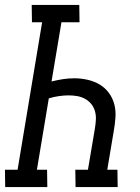

<svg xmlns="http://www.w3.org/2000/svg" viewBox="-47 -755 567 775"><path d="M-26 0 -27 -70H24L123 -665H82L81 -735H273L274 -665H201L161 -426Q184 -432 207 -435.5Q230 -439 253 -439Q280 -439 306.5 -433Q333 -427 355 -414Q377 -401 392.5 -380Q408 -359 414.5 -333.5Q421 -308 419 -280.5Q417 -253 412 -225L386 -70H427L428 0H258L257 -70H308L336 -236Q339 -254 340 -271.5Q341 -289 336.5 -305.5Q332 -322 321.5 -335Q311 -348 296.5 -356Q282 -364 265 -367Q248 -370 230 -370Q211 -370 190.5 -367Q170 -364 150 -358L102 -70H143L144 0Z"/></svg>

Font: Iosevka Curly Slab
Style: Italic
Weight: 400
Italic angle: -9°
Monospace: yes
Designer: Belleve Invis
Foundry: Belleve Invis
Version: Version 22.1.2; ttfautohint (v1.8.4)